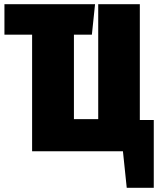

<svg xmlns="http://www.w3.org/2000/svg" viewBox="-20 -716 748 909"><path d="M642 -148H708V173H580L562 0H132V-552H1V-696H430L415 -552H330V-152H445V-696H642Z"/></svg>

Font: Fira Sans Extra Condensed Black
Style: Regular
Weight: 900
Width: 1
Designer: Carrois Corporate & Edenspiekermann AG
Foundry: Carrois Corporate GbR & Edenspiekermann AG
Version: Version 4.203